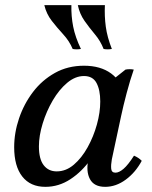

<svg xmlns="http://www.w3.org/2000/svg" viewBox="-20 -710 590 745"><path d="M388 15Q345 15 329 -15Q313 -45 323 -92L340 -172L375 -241L385 -375L467 -440Q483 -443 499 -440Q485 -400 471.5 -349Q458 -298 450 -260L414 -92Q410 -70 411.5 -55Q413 -40 428 -40Q442 -40 459.5 -55Q477 -70 500 -106Q509 -102 516 -97.5Q523 -93 530 -86Q506 -41 468 -13Q430 15 388 15ZM156 15Q98 15 66.5 -25Q35 -65 35 -139Q35 -195 54 -251Q73 -307 108 -353Q143 -399 193 -427Q243 -455 306 -455Q370 -455 411 -425Q452 -395 459 -345L406 -313Q406 -257 386.5 -199Q367 -141 332.5 -92.5Q298 -44 253 -14.5Q208 15 156 15ZM200 -45Q236 -45 266.5 -71Q297 -97 320 -138.5Q343 -180 356 -227Q369 -274 369 -316Q369 -361 354.5 -388Q340 -415 306 -415Q272 -415 240.5 -388.5Q209 -362 184.5 -320Q160 -278 145.5 -230.5Q131 -183 131 -142Q131 -93 149.5 -69Q168 -45 200 -45ZM282 -690H387Q385 -647 390.5 -606.5Q396 -566 414 -520Q397 -517 382 -520Q370 -551 348.5 -576.5Q327 -602 308 -629Q289 -656 282 -690ZM152 -690H257Q256 -647 264 -606.5Q272 -566 294 -520Q277 -517 262 -520Q249 -551 225.5 -576.5Q202 -602 181 -629Q160 -656 152 -690Z"/></svg>

Font: Poltawski Nowy
Style: Italic
Weight: 400
Italic angle: -12°
Designer: Adam Pótawski, Mateusz Machalski, Borys Kosmynka, Ania Wieluska
Foundry: Capitalics.wtf
Version: Version 1.001;gftools[0.9.25]